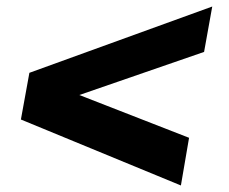

<svg xmlns="http://www.w3.org/2000/svg" viewBox="-20 -555 700 588"><path d="M534 13 44 -189 70 -332 630 -535 605 -396 223 -264 559 -133Z"/></svg>

Font: Archivo SemiBold Black
Style: Italic
Weight: 900
Italic angle: -10°
Version: Version 2.001